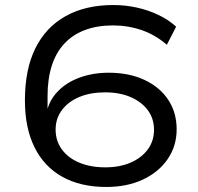

<svg xmlns="http://www.w3.org/2000/svg" viewBox="-20 -734 788 763"><path d="M402 9Q300 9 227.5 -31.5Q155 -72 117 -149Q79 -226 79 -335Q79 -458 120.5 -542Q162 -626 241 -670Q320 -714 430 -714Q478 -714 523.5 -704Q569 -694 609 -675Q649 -656 680 -628L643 -556Q597 -596 542.5 -614.5Q488 -633 429 -633Q367 -633 318.5 -615Q270 -597 236.5 -561.5Q203 -526 186 -473.5Q169 -421 169 -352V-279H164Q172 -330 206.5 -367.5Q241 -405 294.5 -425Q348 -445 412 -445Q493 -445 554 -416.5Q615 -388 648.5 -337.5Q682 -287 682 -220Q682 -154 646.5 -102Q611 -50 548 -20.5Q485 9 402 9ZM398 -69Q456 -69 499.5 -88Q543 -107 567.5 -140.5Q592 -174 592 -218Q592 -263 567.5 -296Q543 -329 499.5 -348Q456 -367 398 -367Q339 -367 295 -348.5Q251 -330 226 -296.5Q201 -263 201 -219Q201 -174 226 -140Q251 -106 295.5 -87.5Q340 -69 398 -69Z"/></svg>

Font: Nunito Sans 10pt Expanded
Style: Regular
Weight: 400
Width: 7
Designer: Vernon Adams
Foundry: Vernon Adams
Version: Version 3.101;gftools[0.9.27]